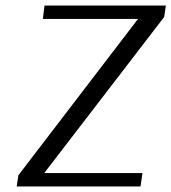

<svg xmlns="http://www.w3.org/2000/svg" viewBox="-20 -670 616 690"><path d="M576 -650 570 -609 139 -48H492L485 0H40L46 -40L476 -602H134L140 -650Z"/></svg>

Font: ArsenalItalic
Style: Italic
Weight: 400
Italic angle: -9°
Designer: Andrij Shevchenko
Foundry: Stairsfor.com
Version: Version 1.000